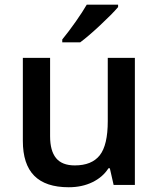

<svg xmlns="http://www.w3.org/2000/svg" viewBox="-20 -786 675 816"><path d="M462.9 0 446.8 -70.8H440.9Q417 -33.2 372.8 -11.7Q328.6 9.8 272 9.8Q173.8 9.8 125.5 -39.1Q77.1 -87.9 77.1 -187V-540H192.9V-207Q192.9 -145 218.3 -114Q243.7 -83 297.9 -83Q370.1 -83 404.1 -126.2Q438 -169.4 438 -271V-540H553.2V0ZM244.6 -606V-618.2Q272.5 -652.3 302 -694.3Q331.5 -736.3 348.6 -766.1H481.9V-755.9Q456.5 -726.1 406 -679Q355.5 -631.8 320.8 -606Z"/></svg>

Font: f0_58770          
Style: Regular
Weight: 600
Foundry: Ascender Corporation
Version: Version 1.10